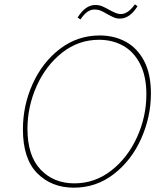

<svg xmlns="http://www.w3.org/2000/svg" viewBox="-20 -862 776 888"><path d="M86 -264Q86 -375 131.5 -475Q177 -575 258 -636.5Q339 -698 441 -698Q508 -698 561.5 -669Q615 -640 646.5 -580Q678 -520 678 -430Q678 -322 633 -221Q588 -120 506.5 -57Q425 6 322 6Q218 6 152 -61Q86 -128 86 -264ZM657 -426Q657 -509 628 -566Q599 -623 549.5 -650.5Q500 -678 438 -678Q343 -678 267.5 -618.5Q192 -559 149.5 -464Q107 -369 107 -266Q107 -142 167.5 -78Q228 -14 324 -14Q419 -14 495 -73.5Q571 -133 614 -228Q657 -323 657 -426ZM339 -781Q375 -839 421 -839Q438 -839 452.5 -833Q467 -827 486 -816Q503 -807 515 -802Q527 -797 539 -797Q572 -797 604 -842L616 -833Q580 -776 535 -776Q519 -776 506.5 -781.5Q494 -787 474 -798Q457 -808 445 -813Q433 -818 418 -818Q400 -818 384.5 -807.5Q369 -797 352 -772Z"/></svg>

Font: Bitter Pro Thin
Style: Italic
Weight: 250
Italic angle: -9°
Designer: Sol Matas, and Bitter project Authors
Foundry: Sol Matas
Version: Version 1.010